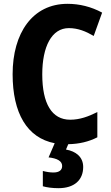

<svg xmlns="http://www.w3.org/2000/svg" viewBox="-20 -744 580 1004"><path d="M415 129C415 77 377 47 325 38L337 10C394 9 444 -3 489 -26V-158C443 -135 398 -118 347 -118C251 -118 201 -202 201 -355C201 -500 250 -597 340 -597C388 -597 429 -580 470 -556L514 -678C457 -709 395 -724 333 -724C150 -724 46 -571 46 -356C46 -153 121 -23 266 5L234 79C279 84 305 98 305 124C305 146 289 158 259 158C242 158 223 155 204 150V230C225 236 253 240 286 240C368 240 415 198 415 129Z"/></svg>

Font: Noto Sans Bengali Condensed
Style: Bold
Weight: 700
Width: 3
Designer: Joana Ranito - Universal Thirst; Jelle Bosma - Monotype Design Team
Foundry: Universal Thirst ehf.
Version: Version 3.000